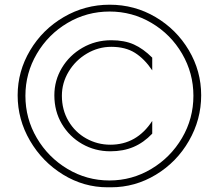

<svg xmlns="http://www.w3.org/2000/svg" viewBox="-20 -783 930 816"><path d="M55 -378Q55 -480 108 -569Q161 -658 251 -710.5Q341 -763 446 -763Q552 -763 641 -710.5Q730 -658 782.5 -569.5Q835 -481 835 -378Q835 -275 783 -184.5Q731 -94 642.5 -40.5Q554 13 452 13H437Q336 13 248 -41Q160 -95 107.5 -185Q55 -275 55 -378ZM802 -376Q802 -472 754 -554.5Q706 -637 624 -685.5Q542 -734 446 -734Q349 -734 267 -685.5Q185 -637 136.5 -554.5Q88 -472 88 -376Q88 -279 136.5 -196.5Q185 -114 267 -65Q349 -16 445 -16Q541 -16 623 -65Q705 -114 753.5 -196.5Q802 -279 802 -376ZM211 -378Q211 -441 243 -494.5Q275 -548 330.5 -580Q386 -612 453 -612Q509 -612 549 -594Q589 -576 627 -538V-484Q594 -533 553.5 -558.5Q513 -584 453 -584Q398 -584 349.5 -555.5Q301 -527 272 -479Q243 -431 243 -376Q243 -316 271 -268.5Q299 -221 346.5 -194.5Q394 -168 449 -168Q561 -168 627 -269V-215Q591 -177 547.5 -158.5Q504 -140 449 -140Q384 -140 329.5 -171Q275 -202 243 -256Q211 -310 211 -378Z"/></svg>

Font: Poiret One
Style: Regular
Weight: 400
Designer: Denis Masharov (denis.masharov@gmail.com), Cyreal (Charset Expansion)
Foundry: Denis Masharov
Version: Version 1.101